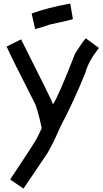

<svg xmlns="http://www.w3.org/2000/svg" viewBox="-20 -857 583 1089"><path d="M466.8 -639.6 541 -585Q481 -508.3 464.8 -446.3Q400.4 -285.2 324.2 -141.6Q265.6 -7.3 232.4 36.1L113.8 211.9H111.8L37.6 161.1Q179.7 -51.8 191.4 -77.1L216.8 -129.9Q191.4 -248.5 173.8 -278.3Q49.8 -521 17.6 -592.8L99.6 -633.8Q278.3 -279.3 279.3 -268.6V-266.6H281.2Q310.5 -308.6 406.2 -553.7Q450.7 -624 466.8 -639.6ZM378.6 -836.9 393.5 -749Q389.8 -745.1 262.3 -717.8Q214.2 -700.2 179.3 -692.4L159.4 -780.3Q249.9 -813.5 378.6 -836.9Z"/></svg>

Font: ww_drahtTSB
Style: Regular
Weight: 400
Designer: Dr. Wolfgang Wiebecke
Version: Version 1.06 May 21, 2010, initial release